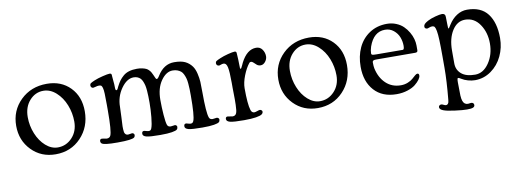

<svg xmlns="http://www.w3.org/2000/svg" viewBox="-52 -718 3237 1191"><g transform="rotate(-10 1566.0 -123.0)"><path d="M39.1 -203.1Q39.1 -298.8 105 -363.3Q170.9 -427.7 270.5 -427.7Q361.3 -427.7 417.7 -369.9Q474.1 -312 474.1 -219.2Q474.1 -120.6 410.9 -54Q347.7 12.7 251 12.7Q159.7 12.7 99.4 -49.3Q39.1 -111.3 39.1 -203.1ZM271.5 -26.9Q324.2 -26.9 361.6 -66.7Q398.9 -106.4 398.9 -167.5Q398.9 -221.7 378.9 -272.2Q358.9 -322.8 322.3 -355.7Q285.6 -388.7 242.2 -388.7Q190.9 -388.7 155 -348.1Q119.1 -307.6 119.1 -244.1Q119.1 -189.9 139.4 -139.9Q159.7 -89.8 195.3 -58.3Q231 -26.9 271.5 -26.9Z M615.7 -200.7V-234.4Q615.7 -279.8 614.7 -304.2Q613.8 -328.6 610.1 -341.6Q606.4 -354.5 601.8 -357.4Q597.2 -360.4 587.9 -360.4Q578.1 -360.4 566.9 -356.9Q555.7 -353.5 551.8 -353.5Q544.4 -353.5 540 -358.4Q535.6 -363.3 535.6 -370.6Q535.6 -379.4 542 -384Q548.3 -388.7 567.9 -397Q588.4 -405.8 621.1 -413.8Q653.8 -421.9 666.5 -421.9Q674.3 -421.9 676.5 -417.5Q678.7 -413.1 678.7 -401.9Q678.7 -391.6 681.2 -372.8Q683.6 -354 683.6 -332.5Q683.6 -313.5 689.5 -313.5Q691.9 -313.5 693.6 -314.5Q695.3 -315.4 696.8 -317.9Q698.2 -320.3 699.5 -322.5Q700.7 -324.7 702.4 -328.9Q704.1 -333 705.6 -335.4Q715.8 -355.5 725.8 -369.1Q735.8 -382.8 751 -396Q766.1 -409.2 787.8 -415.8Q809.6 -422.4 837.9 -422.4Q856.9 -422.4 871.8 -418.9Q886.7 -415.5 895.8 -411.1Q904.8 -406.7 912.1 -398.9Q919.4 -391.1 922.9 -385Q926.3 -378.9 930.7 -369.6Q939 -350.1 942.1 -344.2Q945.3 -338.4 948.7 -338.4Q955.6 -338.4 965.8 -355.5Q1006.8 -422.4 1071.8 -422.4Q1115.2 -422.4 1140.6 -410.4Q1166 -398.4 1183.6 -374.5Q1196.8 -356 1203.6 -326.9Q1210.4 -297.9 1211.7 -273.9Q1212.9 -250 1212.9 -207Q1212.9 -80.6 1224.6 -48.3Q1229.5 -33.7 1246.6 -33.7Q1252.9 -33.7 1260.5 -35.4Q1268.1 -37.1 1272.5 -37.1Q1277.8 -37.1 1282.7 -33.2Q1287.6 -29.3 1287.6 -23.9Q1287.6 -13.7 1281 -7.6Q1274.4 -1.5 1248.8 2.9Q1223.1 7.3 1175.8 7.3Q1110.8 7.3 1088.4 1.5Q1065.9 -4.4 1065.9 -19Q1065.9 -35.2 1078.6 -35.2Q1083 -35.2 1091.8 -32.2Q1100.6 -29.3 1104.5 -29.3Q1110.4 -29.3 1113.5 -29.8Q1116.7 -30.3 1120.4 -33.4Q1124 -36.6 1126.5 -43Q1138.7 -72.8 1138.7 -200.7Q1138.7 -225.1 1138.2 -241.2Q1137.7 -257.3 1136 -277.1Q1134.3 -296.9 1130.6 -309.8Q1127 -322.8 1120.8 -335.9Q1114.7 -349.1 1105.7 -356.4Q1096.7 -363.8 1083.7 -368.7Q1070.8 -373.5 1053.7 -373.5Q1013.2 -373.5 980.5 -326.9Q947.8 -280.3 947.8 -207Q947.8 -160.2 951.4 -112.3Q955.1 -64.5 960.9 -48.3Q965.8 -33.7 982.9 -33.7Q989.3 -33.7 996.8 -35.4Q1004.4 -37.1 1008.8 -37.1Q1014.2 -37.1 1018.3 -33.4Q1022.5 -29.8 1022.5 -23.9Q1022.5 -13.7 1015.9 -7.6Q1009.3 -1.5 983.6 2.9Q958 7.3 910.6 7.3Q845.7 7.3 823.2 1.5Q800.8 -4.4 800.8 -19Q800.8 -35.2 813.5 -35.2Q817.9 -35.2 827.4 -32.2Q836.9 -29.3 840.8 -29.3Q846.7 -29.3 849.6 -29.8Q852.5 -30.3 856 -33.4Q859.4 -36.6 861.8 -43Q869.6 -62.5 874.3 -110.8Q878.9 -159.2 878.9 -200.7Q878.9 -224.6 878.4 -241.2Q877.9 -257.8 876.5 -277.3Q875 -296.9 872.1 -309.8Q869.1 -322.8 863.8 -335.9Q858.4 -349.1 851.1 -356.7Q843.8 -364.3 833 -368.9Q822.3 -373.5 808.6 -373.5Q765.6 -373.5 729.7 -322.5Q693.8 -271.5 693.8 -207Q693.8 -185.1 691.4 -145Q689 -105 688.5 -86.7Q688 -68.4 690.9 -48.3Q696.8 -29.8 712.9 -29.8Q719.2 -29.8 726.8 -31.7Q734.4 -33.7 738.8 -33.7Q744.1 -33.7 748.5 -30Q752.9 -26.4 752.9 -20.5Q752.9 -10.3 746.1 -4.9Q739.3 0.5 714.1 3.9Q689 7.3 640.6 7.3Q596.2 7.3 573.2 4.4Q550.3 1.5 543 -3.9Q535.6 -9.3 535.6 -19Q535.6 -33.2 548.8 -33.2Q553.2 -33.2 564.5 -30.8Q575.7 -28.3 579.6 -28.3Q597.2 -28.3 603.5 -42.5Q615.7 -68.4 615.7 -200.7Z M1402.3 -200.7V-234.4Q1402.3 -305.2 1396.2 -332.8Q1390.1 -360.4 1373.5 -360.4Q1363.8 -360.4 1355.7 -356.9Q1347.7 -353.5 1343.8 -353.5Q1336.4 -353.5 1331.5 -358.4Q1326.7 -363.3 1326.7 -370.6Q1326.7 -379.4 1333 -384Q1339.4 -388.7 1359.4 -397Q1380.4 -406.2 1410.9 -414.1Q1441.4 -421.9 1453.6 -421.9Q1459 -421.9 1461.4 -419.2Q1463.9 -416.5 1464.4 -413.6Q1464.8 -410.6 1465.3 -401.9Q1467.8 -365.2 1467.8 -341.8Q1467.8 -321.8 1468.5 -315.9Q1469.2 -310.1 1472.7 -310.1Q1474.1 -310.1 1477.3 -315.7Q1480.5 -321.3 1485.4 -332Q1490.2 -342.8 1491.7 -345.7Q1530.8 -422.4 1588.4 -422.4Q1613.3 -422.4 1627 -402.8Q1640.6 -383.3 1640.6 -359.9Q1640.6 -341.8 1627.9 -325.9Q1615.2 -310.1 1598.6 -310.1Q1584.5 -310.1 1574.7 -318.1Q1564.9 -326.2 1557.4 -334Q1549.8 -341.8 1541.5 -341.8Q1535.2 -341.8 1531.7 -337.4Q1509.8 -310.5 1492.4 -266.4Q1475.1 -222.2 1475.1 -187Q1475.1 -86.4 1487.3 -48.3Q1493.2 -29.8 1508.8 -29.8Q1515.1 -29.8 1527.6 -34.2Q1540 -38.6 1544.4 -38.6Q1549.8 -38.6 1554.7 -34.7Q1559.6 -30.8 1559.6 -25.4Q1559.6 -15.6 1550.3 -8.8Q1541 -2 1512.9 2.7Q1484.9 7.3 1437.5 7.3Q1372.6 7.3 1350.1 1.5Q1327.6 -4.4 1327.6 -19Q1327.6 -33.2 1340.3 -33.2Q1344.7 -33.2 1356.2 -30.8Q1367.7 -28.3 1371.6 -28.3Q1389.2 -28.3 1395.5 -42.5Q1398.9 -49.3 1400.6 -63Q1402.3 -76.7 1402.8 -95.7Q1403.3 -114.7 1403.3 -131.1Q1403.3 -147.5 1402.8 -169.2Q1402.3 -190.9 1402.3 -200.7Z M1690.4 -203.1Q1690.4 -298.8 1756.3 -363.3Q1822.3 -427.7 1921.9 -427.7Q2012.7 -427.7 2069.1 -369.9Q2125.5 -312 2125.5 -219.2Q2125.5 -120.6 2062.3 -54Q1999 12.7 1902.3 12.7Q1811 12.7 1750.7 -49.3Q1690.4 -111.3 1690.4 -203.1ZM1922.9 -26.9Q1975.6 -26.9 2012.9 -66.7Q2050.3 -106.4 2050.3 -167.5Q2050.3 -221.7 2030.3 -272.2Q2010.3 -322.8 1973.6 -355.7Q1937 -388.7 1893.6 -388.7Q1842.3 -388.7 1806.4 -348.1Q1770.5 -307.6 1770.5 -244.1Q1770.5 -189.9 1790.8 -139.9Q1811 -89.8 1846.7 -58.3Q1882.3 -26.9 1922.9 -26.9Z M2413.1 -427.7Q2443.8 -427.7 2470.7 -416.7Q2497.6 -405.8 2515.6 -388.2Q2533.7 -370.6 2546.6 -348.4Q2559.6 -326.2 2565.4 -304.7Q2571.3 -283.2 2571.3 -263.7V-232.9Q2571.3 -220.2 2556.2 -220.2L2309.1 -221.2Q2296.4 -221.2 2291.3 -218Q2286.1 -214.8 2286.1 -207.5Q2286.1 -182.1 2289.1 -168.5Q2302.2 -108.4 2340.1 -72.8Q2377.9 -37.1 2434.1 -37.1Q2457.5 -37.1 2477.8 -45.4Q2498 -53.7 2509 -63.7Q2520 -73.7 2529.8 -82Q2539.6 -90.3 2544.9 -90.3Q2550.8 -90.3 2553.5 -87.4Q2556.2 -84.5 2556.2 -76.7Q2556.2 -66.4 2545.9 -52Q2535.6 -37.6 2517.3 -22.7Q2499 -7.8 2467.5 2.4Q2436 12.7 2398.9 12.7Q2308.6 12.7 2257.8 -43.5Q2207 -99.6 2207 -192.9Q2207 -259.3 2231.4 -312.3Q2255.9 -365.2 2303.2 -396.5Q2350.6 -427.7 2413.1 -427.7ZM2482.9 -251.5Q2492.2 -251.5 2492.2 -276.4Q2492.2 -303.7 2482.2 -329.8Q2472.2 -356 2449.2 -374.8Q2426.3 -393.6 2395 -393.6Q2323.7 -393.6 2293 -306.2Q2285.2 -282.7 2285.2 -264.2Q2285.2 -256.3 2292 -254.4Q2298.8 -252.4 2316.9 -252.4Z M2718.3 -97.2V-167Q2718.3 -232.4 2716.8 -271Q2715.3 -309.6 2711.4 -330.1Q2707.5 -350.6 2702.4 -356.9Q2697.3 -363.3 2688 -363.3Q2678.2 -363.3 2668.7 -359.4Q2659.2 -355.5 2655.3 -355.5Q2647.9 -355.5 2643.6 -359.4Q2639.2 -363.3 2639.2 -369.1Q2639.2 -378.9 2645.5 -386Q2651.9 -393.1 2668.9 -402.3Q2688 -412.6 2717.3 -420.4Q2746.6 -428.2 2760.3 -428.2Q2781.2 -428.2 2781.2 -407.2Q2781.2 -401.4 2781.7 -386.2Q2782.2 -371.1 2782.2 -360.8Q2782.2 -332 2785.2 -332Q2788.1 -332.5 2801.3 -354.5Q2822.8 -388.7 2853 -408.2Q2883.3 -427.7 2918 -427.7Q3005.4 -427.7 3047.6 -372.1Q3089.8 -316.4 3089.8 -219.2Q3089.8 -159.2 3064.9 -106.4Q3040 -53.7 2994.1 -21Q2948.2 11.7 2892.1 11.7Q2871.1 11.7 2847.9 5.1Q2824.7 -1.5 2809.1 -11.7Q2794.9 -20.5 2790 -20.5Q2784.2 -20.5 2784.2 6.3Q2784.2 67.4 2785.4 89.4Q2786.6 111.3 2791 123.5Q2799.3 148.4 2823.2 148.4Q2826.7 148.4 2833 147.2Q2839.4 146 2843.3 146Q2851.1 146 2855.7 150.4Q2860.4 154.8 2860.4 162.1Q2860.4 172.9 2849.1 177.5Q2837.9 182.1 2812 182.1Q2784.7 182.1 2737.3 175.8Q2686 169.4 2664.1 160.6Q2642.1 151.9 2642.1 138.2Q2642.1 131.8 2646.7 127.7Q2651.4 123.5 2658.2 123.5Q2664.6 123.5 2673.1 128.2Q2681.6 132.8 2688 132.8Q2695.3 132.8 2699.5 127.4Q2703.6 122.1 2704.8 117.2Q2706.1 112.3 2707 103Q2718.3 -14.6 2718.3 -97.2ZM2898.9 -22Q2950.2 -22 2986.1 -74.5Q3022 -127 3022 -197.3Q3022 -266.6 2987.3 -317.6Q2952.6 -368.7 2895 -368.7Q2845.2 -368.7 2814 -319.6Q2782.7 -270.5 2782.7 -193.8V-113.8Q2782.7 -72.8 2812 -47.4Q2841.3 -22 2898.9 -22Z"/></g></svg>

Font: Cooper*
Style: Regular
Weight: 400
Designer: Owen Earl
Foundry: indestructible type*
Version: Version 0.001